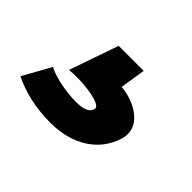

<svg xmlns="http://www.w3.org/2000/svg" viewBox="-77 -120 456 456"><g transform="rotate(45 151.5 108.0)"><path d="M-9 202C25 219 68 230 120 230C192 230 248 196 266 136C281 84 226 54 179 50L189 -14H105L62 110L75 109C117 107 173 116 171 131C169 145 154 152 127 152C96 152 61 145 39 136L30 132Z"/></g></svg>

Font: Charger Sport
Style: BdExtObl
Weight: 700
Designer: Jasper
Foundry: Cannot Into Space Fonts
Version: Version 1.1